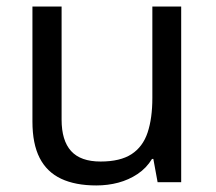

<svg xmlns="http://www.w3.org/2000/svg" viewBox="-20 -556 658 586"><path d="M533 -536V0H461L448 -71H444Q427 -43 400 -25Q373 -7 341 1.5Q309 10 274 10Q210 10 166.5 -10.5Q123 -31 101 -74Q79 -117 79 -185V-536H168V-191Q168 -127 197 -95Q226 -63 287 -63Q347 -63 381.5 -85.5Q416 -108 430.5 -151.5Q445 -195 445 -257V-536Z"/></svg>

Font: umalayalam85
Style: Book
Weight: 400
Designer: Jelle Bosma - Monotype Design Team
Foundry: Monotype Imaging Inc.
Version: Version 2.003